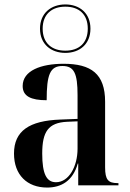

<svg xmlns="http://www.w3.org/2000/svg" viewBox="-20 -834 586 864"><path d="M274 -596C338 -596 387 -635 387 -705C387 -775 338 -814 274 -814C210 -814 160 -775 160 -705C160 -635 210 -596 274 -596ZM274 -606C213 -606 172 -640 172 -705C172 -770 213 -804 274 -804C335 -804 375 -770 375 -705C375 -640 335 -606 274 -606ZM192 10C256 10 308 -20 330 -98H332V0H513V-10H509C467 -10 453 -25 453 -81V-376C453 -502 390 -547 266 -547C164 -547 82 -516 82 -447C82 -401 119 -383 190 -383C190 -498 205 -537 261 -537C314 -537 329 -503 329 -406V-299L252 -296C112 -291 43 -245 43 -143C43 -47 102 10 192 10ZM232 -14C190 -14 170 -50 170 -143C170 -241 197 -282 282 -286L329 -288V-165C329 -85 290 -14 232 -14Z"/></svg>

Font: Noto Serif Display SemiCondensed SemiBold
Style: Regular
Weight: 600
Width: 4
Designer: Monotype Design Team
Foundry: Monotype Imaging Inc.
Version: Version 2.009